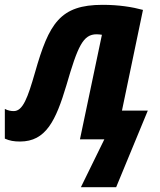

<svg xmlns="http://www.w3.org/2000/svg" viewBox="-52 -577 664 795"><path d="M283 198H429L560 -119H453L540 -536C496 -548 440 -557 373 -557C197 -557 151 -481 93 -277C63 -173 43 -117 5 -117C-6 -117 -19 -119 -32 -126V-3C-12 6 6 9 31 9C138 9 179 -77 223 -224C270 -386 292 -435 348 -435C356 -435 363 -434 370 -433L279 0H380Z"/></svg>

Font: Noto Sans Display SemiCondensed Extra
Style: Italic
Weight: 800
Width: 4
Italic angle: -12°
Designer: Monotype Design Team
Foundry: Monotype Imaging Inc.
Version: Version 1.900